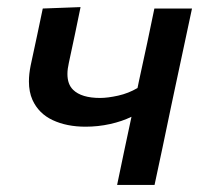

<svg xmlns="http://www.w3.org/2000/svg" viewBox="-20 -521 579 541"><path d="M310 0Q319.5 -45.5 330 -95.8Q340.5 -146 350.5 -192Q324 -179 290.2 -171.5Q256.5 -164 221 -164Q168 -164 128.5 -182.5Q89 -201 71.5 -239.5Q61.5 -262 61.5 -291.5Q61.5 -312.5 66.5 -337Q76.5 -383.5 84.5 -420.8Q92.5 -458 100.5 -497L207 -501Q199 -463.5 191.5 -426Q183.5 -388.5 174 -344Q170 -326.5 170 -312.5Q170 -283.5 186 -268Q209.5 -245 262 -245Q283.5 -245 312.8 -251.5Q342 -258 367.5 -273L371.5 -292.5Q385 -354 395 -401Q404.5 -448 415 -497H521Q509.5 -443 498.2 -390.2Q487 -337.5 472 -267.5L461.5 -218Q448.5 -156.5 438 -105.5Q427 -54.5 415.5 0Z"/></svg>

Font: Heraclito Medium
Style: Italic
Weight: 500
Italic angle: -12°
Designer: Kostas Bartsokas (font) & Cristiano Sobral (main changes)
Foundry: Kostas Bartsokas (font) & Cristiano Sobral (main changes)
Version: Version 1.00;July 8, 2020;FontCreator 13.0.0.2655 64-bit